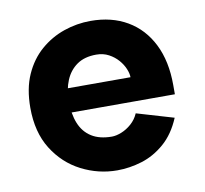

<svg xmlns="http://www.w3.org/2000/svg" viewBox="-65 -590 721 674"><g transform="rotate(-10 295.5 -253.5)"><path d="M301 13Q234 13 173.5 -18Q113 -49 75.5 -109Q38 -169 38 -256Q38 -324 60 -373.5Q82 -423 119.5 -455.5Q157 -488 203.5 -504Q250 -520 299 -520Q374 -520 429.5 -487.5Q485 -455 515.5 -394Q546 -333 546 -248V-215H143L142 -301H403Q403 -314 396 -331Q389 -348 375.5 -363.5Q362 -379 342.5 -389.5Q323 -400 298 -400Q256 -400 229 -381Q202 -362 188.5 -329.5Q175 -297 175 -256Q175 -210 188.5 -176.5Q202 -143 230.5 -125Q259 -107 303 -107Q318 -107 337 -114.5Q356 -122 373 -137Q390 -152 399 -173L531 -134Q508 -79 470.5 -46.5Q433 -14 389 -0.5Q345 13 301 13Z"/></g></svg>

Font: Inclusive Sans
Style: Bold
Weight: 700
Designer: Olivia King
Foundry: Olivia King
Version: Version 2.004